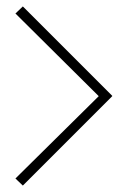

<svg xmlns="http://www.w3.org/2000/svg" viewBox="-20 -657 397 597"><path d="M51 -80 329 -358V-359L51 -637L28 -615L287 -358L28 -102Z"/></svg>

Font: Advent Pro
Style: ExtraLight
Weight: 250
Designer: Andreas Kalpakidis
Foundry: Andreas Kalpakidis
Version: Version 2.002 2007